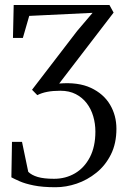

<svg xmlns="http://www.w3.org/2000/svg" viewBox="-20 -542 524 785"><path d="M207.5 223.5Q154 223.5 118.2 216.2Q82.5 209 60.5 199.2Q38.5 189.5 26.5 183L29 38H70L95.5 160.5Q109 174 134 181.5Q159 189 201 189Q248.5 189 286.8 166.5Q325 144 347.5 100.8Q370 57.5 370 -4Q370 -36.5 361.2 -66.5Q352.5 -96.5 334.5 -120Q316.5 -143.5 289.8 -157.2Q263 -171 227 -171Q196 -171 173 -166.5Q150 -162 132.5 -153L111 -175L295.5 -415.5L358.5 -489.5L99.5 -477L73.5 -387H33L36 -521.5H427.5L444.5 -490.5L222 -200.5Q299.5 -207 351.5 -182.8Q403.5 -158.5 429.8 -114.2Q456 -70 456 -15.5Q456 44.5 433.5 89.5Q411 134.5 374 164.2Q337 194 293.5 208.8Q250 223.5 207.5 223.5Z"/></svg>

Font: Merriweather 96pt Light
Style: Regular
Weight: 300
Version: Version 2.100